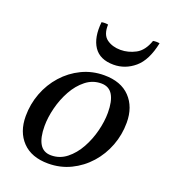

<svg xmlns="http://www.w3.org/2000/svg" viewBox="-129 -776 779 883"><g transform="rotate(20 260.5 -334.0)"><path d="M313 -415Q271 -415 237.5 -388.5Q204 -362 181 -320.5Q158 -279 146 -231.5Q134 -184 134 -142Q134 -85 152 -55Q170 -25 208 -25V15Q126 15 81.5 -31.5Q37 -78 37 -155Q37 -214 57.5 -268Q78 -322 115.5 -364Q153 -406 203.5 -430.5Q254 -455 313 -455ZM208 -25Q250 -25 283.5 -51.5Q317 -78 340 -119.5Q363 -161 375 -208.5Q387 -256 387 -298Q387 -355 369 -385Q351 -415 313 -415V-455Q395 -455 439.5 -408.5Q484 -362 484 -285Q484 -226 463.5 -172Q443 -118 405.5 -76Q368 -34 317.5 -9.5Q267 15 208 15ZM469 -680Q485 -683 501 -680Q483 -592 437.5 -553.5Q392 -515 335 -515Q268 -515 238.5 -559Q209 -603 217 -680Q233 -683 249 -680Q247 -630 274.5 -610Q302 -590 342 -590Q380 -590 415.5 -609Q451 -628 469 -680Z"/></g></svg>

Font: Poltawski Nowy
Style: Italic
Weight: 400
Italic angle: -12°
Designer: Adam Pótawski, Mateusz Machalski, Borys Kosmynka, Ania Wieluska
Foundry: Capitalics.wtf
Version: Version 1.001;gftools[0.9.25]